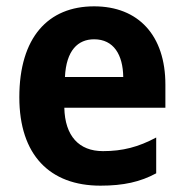

<svg xmlns="http://www.w3.org/2000/svg" viewBox="-20 -669 580 606"><path d="M277 -649C132 -649 41 -551 41 -362C41 -180 137 -83 297 -83C370 -83 423 -95 473 -122V-235C417 -205 367 -192 305 -192C229 -192 185 -240 183 -329H502V-402C502 -557 417 -649 277 -649ZM277 -545C339 -545 368 -496 369 -426H185C189 -510 226 -545 277 -545Z"/></svg>

Font: Noto Sans Kannada UI SemiCondensed
Style: Bold
Weight: 700
Width: 4
Designer: Jelle Bosma - Monotype Design Team
Foundry: Monotype Imaging Inc.
Version: Version 2.005